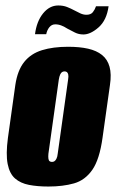

<svg xmlns="http://www.w3.org/2000/svg" viewBox="-20 -674 426 702"><path d="M157 8Q117 8 86 2Q55 -4 35 -21.5Q15 -39 8 -74.5Q1 -110 9 -170L36 -363Q44 -417 68.5 -447.5Q93 -478 133.5 -490.5Q174 -503 229 -503Q271 -503 302 -496Q333 -489 353 -473Q373 -457 380.5 -430Q388 -403 382 -363L355 -171Q344 -91 317.5 -53Q291 -15 250.5 -3.5Q210 8 157 8ZM170 -82Q175 -82 179 -84.5Q183 -87 186.5 -94Q190 -101 191 -112L229 -383Q231 -395 229.5 -401.5Q228 -408 224.5 -410.5Q221 -413 216 -413Q211 -413 207 -410.5Q203 -408 200 -401.5Q197 -395 195 -383L157 -112Q156 -101 157 -94Q158 -87 161.5 -84.5Q165 -82 170 -82ZM285 -548Q268 -548 254 -555Q240 -562 227 -569Q216 -576 205 -580.5Q194 -585 182 -585Q169 -585 160.5 -574.5Q152 -564 149 -549H108Q114 -596 137.5 -625Q161 -654 193 -654Q211 -654 225 -648.5Q239 -643 252 -636Q263 -630 274 -625Q285 -620 296 -620Q312 -620 319.5 -629.5Q327 -639 331 -651H377Q370 -600 340.5 -574Q311 -548 285 -548Z"/></svg>

Font: Alumni Sans Thin Black
Style: Italic
Weight: 900
Italic angle: -8°
Version: Version 1.016